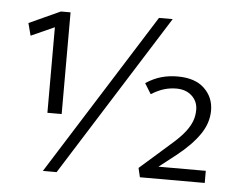

<svg xmlns="http://www.w3.org/2000/svg" viewBox="-46 -648 870 711"><g transform="rotate(5 388.5 -293.0)"><path d="M138 8 517 -594H568L189 8ZM604 -339Q581 -339 559 -332.5Q537 -326 511 -310L487 -349Q516 -368 544.5 -376Q573 -384 605 -384Q670 -384 704.5 -351Q739 -318 739 -269Q739 -222 709.5 -179.5Q680 -137 627 -95L563 -45H739V0H498L490 -34L565 -100Q594 -125 616.5 -145.5Q639 -166 654 -185.5Q669 -205 676.5 -224.5Q684 -244 684 -267Q684 -298 662 -318.5Q640 -339 604 -339ZM153 -586H189V-208H136V-526L49 -487L37 -533Z"/></g></svg>

Font: Mukta Mahee Light
Style: Regular
Weight: 300
Designer: Shuchita Grover, Noopur Datye, Girish Dalvi, Yashodeep Gholap
Foundry: Ek Type
Version: Version 2.538;PS 1.000;hotconv 16.6.51;makeotf.lib2.5.65220;